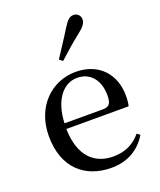

<svg xmlns="http://www.w3.org/2000/svg" viewBox="-153 -924 861 1034"><g transform="rotate(-20 277.0 -407.0)"><path d="M238 -630 257 -615C297 -651 335 -686 384 -724C418 -750 432 -770 432 -790C432 -814 413 -829 394 -829C372 -829 356 -815 334 -779C299 -722 268 -677 238 -630ZM307 15C399 15 469 -27 512 -99L495 -112C456 -65 406 -39 336 -39C229 -39 151 -108 148 -265H505C509 -281 511 -301 511 -325C511 -445 434 -537 299 -537C164 -537 46 -432 46 -260C46 -78 155 15 307 15ZM149 -297C155 -432 218 -504 296 -504C372 -504 418 -446 418 -360C418 -316 407 -297 370 -297Z"/></g></svg>

Font: Source Han Serif CN Medium
Style: Regular
Weight: 500
Designer: Ryoko NISHIZUKA 西塚涼子 (kana & ideographs); Frank Grießhammer (Latin, Greek & Cyrillic); Wenlong ZHANG 张文龙 (bopomofo); San
Foundry: Adobe
Version: Version 2.002;hotconv 1.1.0;makeotfexe 2.6.0